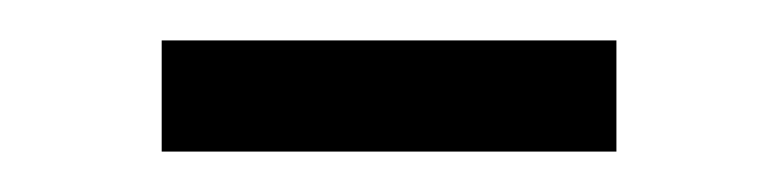

<svg xmlns="http://www.w3.org/2000/svg" viewBox="-20 -318 385 95"><path d="M285 -243H60V-298H285Z"/></svg>

Font: Hind Colombo Light
Style: Regular
Weight: 300
Designer: Jyotish Sonowal, Aditi Pimprikar
Foundry: Indian Type Foundry
Version: Version 1.000;PS 1.0;hotconv 1.0.86;makeotf.lib2.5.63406; tt